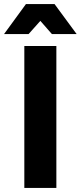

<svg xmlns="http://www.w3.org/2000/svg" viewBox="-43 -927 398 947"><path d="M77 -700H235V0H77ZM335 -759H213L156 -824L98 -759H-23L85 -907H226Z"/></svg>

Font: Montserrat SemiBold
Style: Regular
Weight: 600
Designer: Julieta Ulanovsky
Foundry: Julieta Ulanovsky
Version: Version 6.001